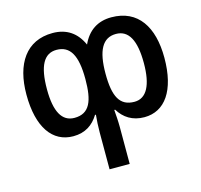

<svg xmlns="http://www.w3.org/2000/svg" viewBox="-111 -672 1073 1023"><g transform="rotate(-15 425.5 -161.0)"><path d="M588 -551C513 -551 458 -515 426 -444C395 -514 341 -551 264 -551C118 -551 45 -439 45 -270C45 -88 116 9 230 9C296 9 340 -22 370 -71H375C372 -41 370 -7 370 26V229H481V24C481 -8 478 -41 476 -70H481C510 -22 556 9 622 9C735 9 806 -89 806 -270C806 -440 735 -551 588 -551ZM261 -459C336 -459 370 -400 370 -269C370 -149 345 -84 261 -84C192 -84 158 -146 158 -269C158 -398 192 -459 261 -459ZM589 -459C659 -459 693 -396 693 -271C693 -150 659 -84 592 -84C511 -84 481 -142 481 -269C481 -396 515 -459 589 -459Z"/></g></svg>

Font: Noto Sans UI SemiCondensed Medium
Style: Regular
Weight: 500
Width: 4
Designer: Monotype Design Team
Foundry: Monotype Imaging Inc.
Version: Version 1.901